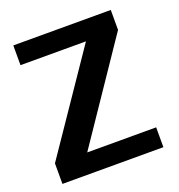

<svg xmlns="http://www.w3.org/2000/svg" viewBox="-124 -778 822 882"><g transform="rotate(-20 287.0 -337.5)"><path d="M32 0H525.5V-97H188.5L514 -577.5V-675H37.5V-578.5H357.5L32 -100.5Z"/></g></svg>

Font: Anybody UltraCondensed Thin SemiBold
Style: Regular
Weight: 600
Version: Version 1.111